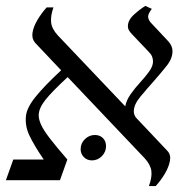

<svg xmlns="http://www.w3.org/2000/svg" viewBox="-20 -610 640 650"><path d="M546 -100Q559 -87 555.5 -66.5Q552 -46 539 -23.5Q526 -1 507 20H484Q495 -9 492.5 -30.5Q490 -52 470 -74L209 -349Q155 -299 133 -271Q111 -243 111 -219Q111 -206 119 -188Q127 -170 148 -142.5Q169 -115 208 -70L183 0H0L25 -70H128Q94 -120 79 -152.5Q64 -185 68 -218Q71 -246 101 -283Q131 -320 187 -372L99 -465Q87 -479 90 -499Q93 -519 106.5 -542Q120 -565 138 -585H161Q151 -557 153 -535Q155 -513 175 -491L422 -231L404 -250Q408 -271 422.5 -291.5Q437 -312 454.5 -331Q472 -350 485 -368Q498 -386 498 -402Q498 -410 495 -418Q492 -426 484 -434L428 -493Q422 -499 417.5 -506Q413 -513 413 -521Q413 -542 433.5 -560.5Q454 -579 472 -590L494 -580Q482 -564 481.5 -555Q481 -546 489 -535L549 -471Q564 -455 564 -437Q564 -412 544.5 -387.5Q525 -363 503 -338Q478 -310 455.5 -283Q433 -256 433 -233Q433 -219 443 -209ZM291 -67Q275 -67 264 -78Q253 -89 253 -105Q253 -125 267.5 -139Q282 -153 301 -153Q318 -153 328.5 -142.5Q339 -132 339 -115Q339 -96 325 -81.5Q311 -67 291 -67Z"/></svg>

Font: Bona Nova
Style: Italic
Weight: 400
Italic angle: -4°
Designer: Mateusz Machalski
Foundry: Capitalics
Version: Version 4.001; ttfautohint (v1.8.3)